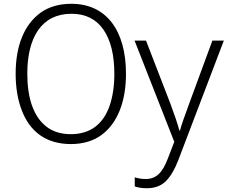

<svg xmlns="http://www.w3.org/2000/svg" viewBox="-20 -745 1196 1006"><path d="M640.1 -357.9C640.1 -585.4 537.1 -725.1 354 -725.1C290 -725.1 236.3 -709.5 192.9 -678.7C106.4 -616.2 62 -503.9 62 -358.9C62 -286.1 72.8 -222.2 94.2 -166.5C136.7 -55.2 221.7 9.8 351.1 9.8C414.1 9.8 467.3 -5.9 510.3 -36.6C595.7 -98.6 640.1 -212.9 640.1 -357.9ZM123 -358.9C123 -546.9 196.8 -672.9 354 -672.9C427.7 -672.9 483.9 -645 522 -589.8C560.1 -534.7 579.1 -457 579.1 -357.9C579.1 -294.9 570.8 -239.3 554.7 -191.9C521.5 -96.2 455.1 -42 351.1 -42C299.8 -42 256.8 -55.2 223.1 -81.5C154.8 -134.3 123 -232.4 123 -358.9ZM893.1 -2 858.9 86.9C831.1 159.2 799.3 192.9 743.2 192.9C720.2 192.9 703.6 189.5 686 184.1V231.9C705.1 238.3 724.6 241.2 750 241.2C792 241.2 825.2 228.5 850.1 203.1C875 177.7 896 141.6 914.1 94.2L1152.8 -532.2H1092.8L970.2 -199.2C948.7 -141.1 931.2 -91.8 922.9 -61H919.9C910.6 -96.7 894.5 -142.6 873 -201.2L745.1 -532.2H685.1Z"/></svg>

Font: Noto Reveo Sans
Style: Regular
Weight: 300
Designer: Monotype Design Team
Foundry: Monotype Imaging Inc.
Version: Version 2.007